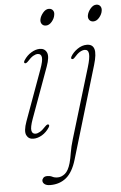

<svg xmlns="http://www.w3.org/2000/svg" viewBox="-60 -686 614 977"><g transform="rotate(-5 247.5 -197.0)"><path d="M205.5 -561Q192 -561 184.8 -570.5Q177.5 -580 180 -594Q183 -611 197 -627.8Q211 -644.5 227 -644.5Q240.5 -644.5 247.8 -635Q255 -625.5 252 -611Q249.5 -593.5 235.8 -577.2Q222 -561 205.5 -561ZM96.5 -93Q81.5 -51.5 85 -34.5Q88.5 -17.5 105 -17.5Q115 -17.5 127.8 -24.8Q140.5 -32 157.5 -50.5Q168.5 -61.5 174 -58.5Q181 -54.5 174 -43.5Q158.5 -19.5 136.2 -6.2Q114 7 92 7Q67 7 56.8 -14.2Q46.5 -35.5 64 -84L157.5 -341Q173.5 -384.5 170.8 -402.5Q168 -420.5 150.5 -420.5Q140 -420.5 127.2 -413Q114.5 -405.5 98 -387Q87.5 -376.5 81.5 -379.5Q75 -383.5 82 -394.5Q97.5 -418.5 120 -432Q142.5 -445.5 163.5 -445.5Q189 -445.5 199 -423.8Q209 -402 191 -352.5ZM448 -561Q434.5 -561 427.2 -570.5Q420 -580 422.5 -594Q425.5 -611 439.5 -627.8Q453.5 -644.5 469.5 -644.5Q483 -644.5 490 -635Q497 -625.5 494.5 -611Q492 -593.5 478.2 -577.2Q464.5 -561 448 -561ZM432 -340 291 131.5Q272.5 194 239 221.8Q205.5 249.5 157.5 249.5Q138 249.5 128.2 242Q118.5 234.5 118.5 224.5Q118.5 216.5 125 209.5Q131.5 202.5 145 202.5Q160 202.5 170.8 208.2Q181.5 214 198.5 214Q217 214 235 199.8Q253 185.5 264 147Q270.5 123.5 275 94.2Q279.5 65 291.5 25.5L399 -330.5Q413.5 -378 411.2 -399.2Q409 -420.5 391 -420.5Q379.5 -420.5 366.2 -412.8Q353 -405 337 -386.5Q329 -377.5 322.5 -379.5Q316 -381.5 320.5 -392Q332.5 -413.5 355.8 -429.5Q379 -445.5 403.5 -445.5Q433.5 -445.5 441 -420.2Q448.5 -395 432 -340Z"/></g></svg>

Font: Fraunces 72pt Soft Thin
Style: Italic
Weight: 100
Italic angle: -16°
Version: Version 1.000;[0bf87f6ff]